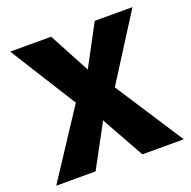

<svg xmlns="http://www.w3.org/2000/svg" viewBox="-119 -777 889 894"><g transform="rotate(-20 325.5 -330.0)"><path d="M643 0H438L320 -211L206 0H11L229 -332L23 -660H226L334 -458L442 -660H629L424 -337Z"/></g></svg>

Font: Kantumruy Pro
Style: Bold
Weight: 700
Version: Version 1.002